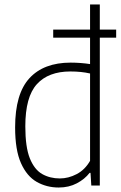

<svg xmlns="http://www.w3.org/2000/svg" viewBox="-20 -828 542 857"><path d="M242 9Q188.5 9 144.2 -16Q100 -41 73.8 -99.5Q47.5 -158 47.5 -259.5Q47.5 -409.5 111.5 -479Q175.5 -548.5 295.5 -548.5Q317 -548.5 339.8 -546.8Q362.5 -545 382 -542V-808H425.5V0H387.5L384 -56.5H380Q358.5 -28.5 323 -9.8Q287.5 9 242 9ZM247 -31.5Q285.5 -31.5 322.2 -50.8Q359 -70 382 -110V-500Q343 -509 294 -509Q196 -509 144.5 -452.2Q93 -395.5 93 -264Q93 -171.5 113.2 -121.2Q133.5 -71 168.2 -51.2Q203 -31.5 247 -31.5ZM217.5 -660V-696H498.5V-660Z"/></svg>

Font: Encode Sans Semi Condensed ExtraLight
Style: Regular
Weight: 200
Width: 4
Designer: Multiple Designers
Foundry: Impallari Type
Version: Version 3.000; ttfautohint (v1.8.3) -l 8 -r 50 -G 200 -x 14 